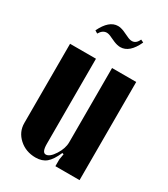

<svg xmlns="http://www.w3.org/2000/svg" viewBox="-170 -747 733 837"><g transform="rotate(30 196.5 -328.5)"><path d="M109.9 -592.8 96.2 -601.1Q127.9 -667 172.9 -667Q186 -667 203.1 -660.2L231.9 -647Q245.6 -640.1 256.8 -640.1Q277.8 -640.1 289.1 -666L303.2 -659.2Q272.5 -591.8 226.1 -591.8Q211.9 -591.8 193.8 -599.1L171.9 -608.9Q155.8 -617.2 145 -617.2Q124 -617.2 109.9 -592.8ZM238.8 -65.9Q220.7 -24.4 200.2 -7.3Q179.7 9.8 147 9.8Q97.7 9.8 63.7 -21Q29.8 -51.8 29.8 -96.2V-495.1H160.2V-66.9Q160.2 -23.9 179.2 -23.9Q198.7 -23.9 220 -57.1Q241.2 -90.3 241.2 -121.1V-495.1H362.8V-1H241.2V-35.2L246.1 -64Z"/></g></svg>

Font: Moniqa Black Heading
Style: Regular
Weight: 900
Designer: Rajesh Rajput
Foundry: Rajesh Rajput
Version: Version 1.000